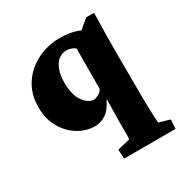

<svg xmlns="http://www.w3.org/2000/svg" viewBox="-160 -585 877 922"><g transform="rotate(-30 279.0 -124.5)"><path d="M264.6 214.8 261.7 164.1 332 146.5Q333 140.6 333 127Q333 113.3 333 94.7Q333 76.2 333 55.7L335 -68.4L332 -71.3Q309.6 -23.4 280.3 -6.3Q251 10.7 222.7 10.7Q174.8 10.7 130.9 -15.6Q86.9 -42 59.1 -90.3Q31.2 -138.7 31.2 -203.1Q31.2 -277.3 66.9 -330.6Q102.5 -383.8 160.6 -412.6Q218.8 -441.4 286.1 -441.4Q317.4 -441.4 345.2 -436Q373 -430.7 394.5 -420.9L446.3 -463.9H489.3Q489.3 -442.4 488.3 -406.2Q487.3 -370.1 486.8 -331.5Q486.3 -293 486.3 -263.7L487.3 13.7Q488.3 70.3 489.7 104.5Q491.2 138.7 492.2 146.5L552.7 164.1L549.8 214.8ZM282.2 -102.5Q288.1 -102.5 305.7 -110.4Q323.2 -118.2 330.1 -134.8L331.1 -357.4Q321.3 -365.2 308.6 -369.6Q295.9 -374 284.2 -374Q257.8 -374 238.8 -358.4Q219.7 -342.8 209 -313.5Q198.2 -284.2 198.2 -244.1Q198.2 -174.8 225.1 -138.7Q252 -102.5 282.2 -102.5Z"/></g></svg>

Font: Crimson Pro Black
Style: Regular
Weight: 900
Designer: Jacques Le Bailly
Foundry: Baron von Fonthausen
Version: Version 1.003